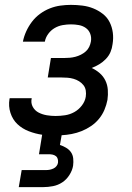

<svg xmlns="http://www.w3.org/2000/svg" viewBox="-20 -548 540 788"><path d="M57 220 69 150H169Q177 150 184.5 148.5Q192 147 199.5 143.5Q207 140 212 133.5Q217 127 218 120Q219 112 217 104.5Q215 97 209 92.5Q203 88 195.5 86.5Q188 85 180 85H140L153 5Q125 1 98 -9.5Q71 -20 51.5 -38.5Q32 -57 23 -84.5Q14 -112 19 -142L20 -145H110V-144Q106 -125 114.5 -109.5Q123 -94 138.5 -86Q154 -78 172 -75Q190 -72 208 -72Q227 -72 247 -75Q267 -78 285 -88Q303 -98 316 -115Q329 -132 332 -151Q334 -164 332 -176.5Q330 -189 322.5 -198.5Q315 -208 304.5 -214.5Q294 -221 282 -224.5Q270 -228 257.5 -229Q245 -230 232 -230H176L189 -310H245Q256 -310 267 -311Q278 -312 289.5 -315Q301 -318 312 -323.5Q323 -329 332 -337Q341 -345 346 -355.5Q351 -366 353 -377Q356 -394 350.5 -409Q345 -424 332.5 -433Q320 -442 304 -445Q288 -448 271 -448Q255 -448 237.5 -445Q220 -442 204.5 -433Q189 -424 178 -409Q167 -394 164 -377H74Q78 -398 87.5 -419Q97 -440 111 -458.5Q125 -477 144 -491Q163 -505 184.5 -513.5Q206 -522 228 -525Q250 -528 271 -528Q295 -528 318.5 -525Q342 -522 363 -513.5Q384 -505 402 -491Q420 -477 430 -457Q440 -437 443 -414Q446 -391 442 -367Q440 -350 433.5 -334.5Q427 -319 414.5 -306Q402 -293 387 -284Q372 -275 356 -269Q374 -261 389 -248Q404 -235 412.5 -217.5Q421 -200 422.5 -179.5Q424 -159 421 -138Q417 -117 408.5 -97Q400 -77 386 -60Q372 -43 353.5 -30.5Q335 -18 315 -10Q295 -2 274 2Q253 6 233 7L226 47Q239 51 251.5 58.5Q264 66 271.5 77Q279 88 280.5 102.5Q282 117 280 132Q277 151 265 170Q253 189 235.5 200.5Q218 212 197.5 216Q177 220 157 220Z"/></svg>

Font: Iosevka SS18 Medium
Style: Italic
Weight: 500
Italic angle: -9°
Monospace: yes
Designer: Belleve Invis
Foundry: Belleve Invis
Version: Version 25.1.1; ttfautohint (v1.8.4)